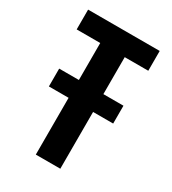

<svg xmlns="http://www.w3.org/2000/svg" viewBox="-172 -793 794 886"><g transform="rotate(30 225.0 -350.0)"><path d="M159.5 0V-302.5H54.5V-397.5H159.5V-594.5H34V-700H415.5V-594.5H290V-397.5H397V-302.5H290V0Z"/></g></svg>

Font: Trispace Condensed SemiBold
Style: Regular
Weight: 600
Width: 3
Designer: Tyler Finck
Foundry: Etcetera Type Company
Version: Version 1.210; ttfautohint (v1.8.3)